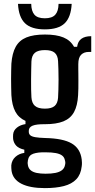

<svg xmlns="http://www.w3.org/2000/svg" viewBox="-20 -786 490 987"><path d="M210.5 181Q134.5 181 90.5 158.8Q46.5 136.5 39.5 93Q39 86.5 38.2 78.5Q37.5 70.5 38 64Q40.5 37.5 59.2 20.5Q78 3.5 105 0V-16.5Q76.5 -23 63.5 -37Q50.5 -51 47.5 -71Q47 -77 47 -83Q47 -89 47.5 -95.5Q49.5 -116 67 -130Q84.5 -144 111 -148V-164.5Q75.5 -180.5 58.5 -212.8Q41.5 -245 38.5 -297Q38 -314.5 37.5 -336Q37 -357.5 37 -380Q37 -402.5 37.5 -422.8Q38 -443 38.5 -458.5Q42.5 -512.5 60.8 -545.5Q79 -578.5 115.5 -593.5Q152 -608.5 211 -608.5Q270 -608.5 306.2 -593.5Q342.5 -578.5 360.5 -545.5H376.5Q380 -573 398.2 -586.5Q416.5 -600 449 -600V-519H436Q411.5 -519 397 -504.5Q382.5 -490 382.5 -456V-429Q382.5 -423.5 382.8 -407.5Q383 -391.5 383 -371.2Q383 -351 382.8 -331Q382.5 -311 381.5 -297Q378.5 -242.5 360.5 -209.8Q342.5 -177 306 -162.2Q269.5 -147.5 210.5 -147.5Q167.5 -148 147.8 -140Q128 -132 128 -114V-109Q128 -97.5 135.5 -90.8Q143 -84 161.5 -80.8Q180 -77.5 213 -76.5Q304.5 -74.5 348.8 -48.5Q393 -22.5 400 33.5Q401 41 401.2 50.5Q401.5 60 400 69.5Q395.5 111 372.2 135.5Q349 160 308.2 170.5Q267.5 181 210.5 181ZM214.5 107Q244 107 265 102.8Q286 98.5 298.5 88.8Q311 79 314 63Q316 56 315.8 49.8Q315.5 43.5 313.5 37Q310.5 22 299.2 13.5Q288 5 267.2 1Q246.5 -3 214.5 -3Q175 -4 151.2 4.2Q127.5 12.5 123.5 38Q122 46 122 51.8Q122 57.5 123.5 63.5Q126.5 80 138 89.5Q149.5 99 168.8 103Q188 107 214.5 107ZM211 -227.5Q245 -227.5 260.8 -241.2Q276.5 -255 278.5 -284Q279.5 -300 280.2 -325Q281 -350 281 -377.8Q281 -405.5 280.2 -430.8Q279.5 -456 278.5 -472Q277 -501 261.2 -514.8Q245.5 -528.5 211 -528.5Q176 -528.5 159.5 -514.8Q143 -501 141.5 -470Q141 -454 140.5 -429.5Q140 -405 139.8 -377.8Q139.5 -350.5 140 -326Q140.5 -301.5 141.5 -286Q143.5 -256 159.5 -241.8Q175.5 -227.5 211 -227.5ZM210.5 -635Q141 -635 108.5 -666.5Q76 -698 72.5 -766H140.5Q141 -729 157 -710.5Q173 -692 210.5 -692Q247.5 -692 264 -710.2Q280.5 -728.5 281 -766H348.5Q345 -698 312.8 -666.5Q280.5 -635 210.5 -635Z"/></svg>

Font: Big Shoulders Medium
Style: Regular
Weight: 500
Designer: Patric King
Foundry: XO Type Co
Version: Version 2.002